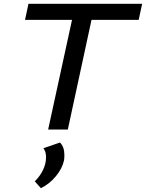

<svg xmlns="http://www.w3.org/2000/svg" viewBox="-20 -678 764 1005"><path d="M706 -574H459L335 0H232L357 -574H111L129 -658H724ZM317 133Q317 152 315 162Q306 204 272.5 244.5Q239 285 194 307L162 271Q189 245 205 212Q221 179 221 145Q221 114 207 98L294 68Q317 91 317 133Z"/></svg>

Font: Ysabeau Infant Semibold
Style: Italic
Weight: 600
Italic angle: -12°
Designer: Christian Thalmann (Catharsis Fonts)
Version: Version 0.003